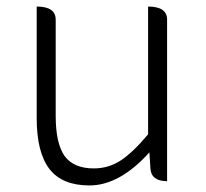

<svg xmlns="http://www.w3.org/2000/svg" viewBox="-20 -553 630 586"><path d="M253 13Q170 13 131 -37Q92 -88 92 -192V-533Q150 -533 150 -493V-199Q150 -116 177 -77Q205 -39 266 -39Q311 -39 348 -63Q385 -87 432 -143V-533Q490 -533 490 -493V0Q441 0 439 -40L436 -88Q345 13 253 13Z"/></svg>

Font: Swei Half Moon CJK SC
Style: Light
Weight: 300
Version: Version 2.071